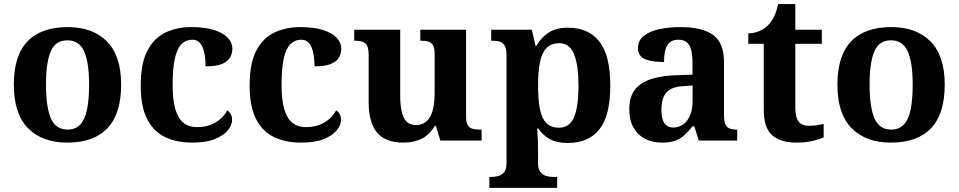

<svg xmlns="http://www.w3.org/2000/svg" viewBox="-20 -680 4639 929"><path d="M304.9 10Q184.8 10 115.8 -59.6Q46.9 -129.2 46.9 -270.2Q46.9 -410.7 113 -479.8Q179.2 -548.9 308.1 -548.9Q428.2 -548.9 497.1 -479.8Q566.1 -410.7 566.1 -270.2Q566.1 -129.2 499.9 -59.6Q433.8 10 304.9 10ZM307 -53Q345.4 -53 368.4 -77.7Q391.5 -102.3 401.3 -150.9Q411.1 -199.6 411.1 -270.2Q411.1 -377.5 387.3 -431.2Q363.5 -484.9 305.9 -484.9Q248.4 -484.9 225.4 -431.2Q202.5 -377.5 202.5 -270.3Q202.5 -163.1 225.9 -108.1Q249.4 -53 307 -53Z M909.2 10Q835.6 10 779.8 -16.3Q723.9 -42.5 692.4 -103Q660.9 -163.5 660.9 -266.2Q660.9 -374.3 693.6 -435.8Q726.3 -497.3 781.7 -523.1Q837.1 -548.9 905.9 -548.9Q971.1 -548.9 1015.2 -535Q1059.2 -521.1 1081.8 -497.4Q1104.3 -473.8 1104.3 -444Q1104.3 -422.7 1093.7 -402.9Q1083.1 -383.1 1055.2 -371Q1027.3 -359 974.7 -359Q974.7 -393.9 968.9 -423Q963.2 -452.2 949.2 -470.1Q935.3 -487.9 910 -487.9Q881.3 -487.9 860 -468.5Q838.8 -449 827 -401.1Q815.3 -353.1 815.3 -267.2Q815.3 -199.6 827.6 -154.7Q839.9 -109.7 866 -87.3Q892 -64.9 933.8 -64.9Q968.9 -64.9 997.5 -75.6Q1026.1 -86.3 1047.1 -105Q1068 -123.6 1079 -145.9Q1091.6 -138.7 1097.3 -126.3Q1103 -113.9 1103 -99.9Q1103 -75.2 1082.5 -49.7Q1062.1 -24.2 1019.6 -7.1Q977.2 10 909.2 10Z M1436.2 10Q1362.6 10 1306.8 -16.3Q1250.9 -42.5 1219.4 -103Q1187.9 -163.5 1187.9 -266.2Q1187.9 -374.3 1220.6 -435.8Q1253.3 -497.3 1308.7 -523.1Q1364.1 -548.9 1432.9 -548.9Q1498.1 -548.9 1542.2 -535Q1586.2 -521.1 1608.8 -497.4Q1631.3 -473.8 1631.3 -444Q1631.3 -422.7 1620.7 -402.9Q1610.1 -383.1 1582.2 -371Q1554.3 -359 1501.7 -359Q1501.7 -393.9 1495.9 -423Q1490.2 -452.2 1476.2 -470.1Q1462.3 -487.9 1437 -487.9Q1408.3 -487.9 1387 -468.5Q1365.8 -449 1354 -401.1Q1342.3 -353.1 1342.3 -267.2Q1342.3 -199.6 1354.6 -154.7Q1366.9 -109.7 1393 -87.3Q1419 -64.9 1460.8 -64.9Q1495.9 -64.9 1524.5 -75.6Q1553.1 -86.3 1574.1 -105Q1595 -123.6 1606 -145.9Q1618.6 -138.7 1624.3 -126.3Q1630 -113.9 1630 -99.9Q1630 -75.2 1609.5 -49.7Q1589.1 -24.2 1546.6 -7.1Q1504.2 10 1436.2 10Z M1931.7 10Q1845.2 10 1804.5 -38.2Q1763.8 -86.5 1763.8 -187.7V-412.1Q1763.8 -441.5 1757.2 -456.6Q1750.7 -471.7 1736.2 -477.3Q1721.8 -483 1697.5 -483H1693.9V-536H1916.4V-215.9Q1916.4 -173.5 1923.3 -141.7Q1930.2 -109.8 1946.5 -92.3Q1962.8 -74.9 1991.8 -74.9Q2024.2 -74.9 2044.4 -93.6Q2064.6 -112.4 2073.8 -146.6Q2083 -180.8 2083 -227V-419.1Q2083 -448.2 2074.6 -461.7Q2066.2 -475.3 2051.5 -479.1Q2036.8 -483 2017.3 -483H2013.7V-536H2235V-116Q2235 -87.5 2243.6 -73.9Q2252.2 -60.3 2267.5 -56.7Q2282.8 -53 2301.9 -53H2310.2V0H2110.6L2088.9 -71.1H2083.9Q2058.1 -27.9 2020.6 -9Q1983 10 1931.7 10Z M2347.8 229V176H2359.8Q2374.7 176 2391.2 171.5Q2407.7 167.1 2419.2 153.1Q2430.8 139 2430.8 110.9V-412.7Q2430.8 -443.8 2422.2 -458.6Q2413.6 -473.4 2398.9 -478.2Q2384.2 -483 2365.1 -483H2356.7V-536H2553.2L2571.3 -458.2H2575.3Q2597.1 -497.2 2633.7 -521.6Q2670.3 -546 2728.3 -546Q2827.9 -546 2880.4 -478.6Q2932.9 -411.3 2932.9 -266.1Q2932.9 -121.1 2880.7 -54.7Q2828.4 11.7 2726.5 11.7Q2673.8 11.7 2640.2 -7Q2606.6 -25.7 2584.6 -58.3H2579.4Q2581.4 -31.6 2582.4 -2Q2583.4 27.6 2583.4 53V110.7Q2583.4 139.1 2595.2 153Q2607 167 2623.5 171.5Q2639.9 176 2653.8 176H2675.9V229ZM2685 -62.1Q2735.4 -62.1 2757.2 -112.4Q2779 -162.7 2779 -264.8Q2779 -364.8 2757.5 -417.9Q2735.9 -471 2686.3 -471Q2646.5 -471 2624 -447.4Q2601.4 -423.8 2592.4 -378.1Q2583.4 -332.3 2583.4 -266.1Q2583.4 -197.7 2592.4 -152.3Q2601.4 -106.9 2623.6 -84.5Q2645.8 -62.1 2685 -62.1Z M3181.5 10Q3138.1 10 3102.3 -7.8Q3066.5 -25.6 3045.6 -61.8Q3024.8 -98 3024.8 -153.1Q3024.8 -234.6 3080.3 -273.2Q3135.9 -311.7 3249 -315.8L3330.6 -318.8V-374.2Q3330.6 -410.7 3324.8 -435.9Q3319.1 -461.1 3304.1 -474.5Q3289 -487.9 3261.5 -487.9Q3236.1 -487.9 3221 -475Q3206 -462.2 3199.5 -438.3Q3193 -414.4 3193 -380Q3129.5 -380 3098.1 -395.4Q3066.8 -410.8 3066.8 -446.9Q3066.8 -484.1 3094.8 -506.4Q3122.9 -528.7 3169.8 -538.8Q3216.8 -548.9 3272.9 -548.9Q3378.2 -548.9 3430.7 -510.8Q3483.1 -472.6 3483.1 -379.1V-123.9Q3483.1 -96.4 3488.9 -81.1Q3494.6 -65.8 3508 -59.4Q3521.4 -53 3543.4 -53H3547V0H3360.9L3339.7 -68.6H3330.6Q3309 -41.8 3289.3 -24.3Q3269.6 -6.9 3244.8 1.6Q3220 10 3181.5 10ZM3236.9 -63Q3265.8 -63 3286.9 -78.9Q3308 -94.7 3319.6 -123.6Q3331.1 -152.5 3331.1 -191V-266.2L3286.2 -263.2Q3246.1 -261.2 3223.2 -247.6Q3200.2 -234.1 3190.3 -209.6Q3180.4 -185.1 3180.4 -149.1Q3180.4 -121 3186.5 -101.6Q3192.6 -82.3 3205.2 -72.7Q3217.9 -63 3236.9 -63Z M3833.9 10Q3757.3 10 3716.5 -25.4Q3675.6 -60.7 3675.6 -147.9V-468H3600.7V-519Q3633.2 -519 3658.7 -531.7Q3684.2 -544.4 3699 -560.9Q3714.3 -576.5 3726.2 -601.4Q3738 -626.2 3745 -660.2H3828.2V-536H3956.3V-468H3828.2V-158.2Q3828.2 -113.6 3843.7 -92.5Q3859.1 -71.4 3894.3 -71.4Q3913.5 -71.4 3931.4 -74Q3949.3 -76.6 3965.3 -80.2V-15.3Q3949.4 -7.5 3914.7 1.2Q3880 10 3833.9 10Z M4289.9 10Q4169.8 10 4100.8 -59.6Q4031.9 -129.2 4031.9 -270.2Q4031.9 -410.7 4098 -479.8Q4164.2 -548.9 4293.1 -548.9Q4413.2 -548.9 4482.1 -479.8Q4551.1 -410.7 4551.1 -270.2Q4551.1 -129.2 4484.9 -59.6Q4418.8 10 4289.9 10ZM4292 -53Q4330.4 -53 4353.4 -77.7Q4376.5 -102.3 4386.3 -150.9Q4396.1 -199.6 4396.1 -270.2Q4396.1 -377.5 4372.3 -431.2Q4348.5 -484.9 4290.9 -484.9Q4233.4 -484.9 4210.4 -431.2Q4187.5 -377.5 4187.5 -270.3Q4187.5 -163.1 4210.9 -108.1Q4234.4 -53 4292 -53Z"/></svg>

Font: Noto Serif Khmer
Style: Regular
Weight: 400
Designer: Danh Hong and the Monotype Design Team
Foundry: Monotype Imaging Inc.
Version: Version 2.003